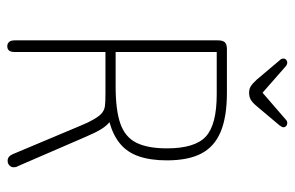

<svg xmlns="http://www.w3.org/2000/svg" viewBox="-161 -641 810 528"><g transform="rotate(90 244.0 -377.0)"><path d="M123 -262H236Q262 -262 272 -260.5Q282 -259 290 -253Q298 -247 307.5 -231Q317 -215 325 -195L404 -7Q410 7 422 7Q430 7 435 2Q440 -3 440 -9Q440 -12 439.5 -15Q439 -18 437 -21L357 -206Q345 -234 336 -249Q327 -264 316 -273Q352 -283 375.5 -302.5Q399 -322 410 -354Q421 -386 421 -431Q421 -490 402 -526Q383 -562 342 -579Q301 -596 235 -596H115Q102 -596 96.5 -590.5Q91 -585 91 -572V-12Q91 -2 95.5 3Q100 8 107 8Q115 8 119 3Q123 -2 123 -12ZM123 -290V-568H239Q323 -568 355.5 -538Q388 -508 388 -431Q388 -378 372.5 -347Q357 -316 320 -303Q283 -290 218 -290ZM235 -694 162 -758Q157 -762 152 -762Q148 -762 144.5 -759Q141 -756 141 -751Q141 -746 145 -742L199 -678Q210 -666 217.5 -661.5Q225 -657 235 -657Q246 -657 254 -661.5Q262 -666 272 -678L325 -741Q330 -748 330 -751Q330 -756 326.5 -759Q323 -762 318 -762Q313 -762 309 -758Z"/></g></svg>

Font: Beiruti ExtraLight
Style: Regular
Weight: 250
Designer: Arlette Boutros
Foundry: Boutros
Version: Version 1.41